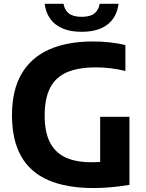

<svg xmlns="http://www.w3.org/2000/svg" viewBox="-20 -964 753 993"><path d="M464.5 8.5Q324 8.5 230 -32.2Q136 -73 89 -156.5Q42 -240 42 -368.5Q42 -496 90.5 -580.5Q139 -665 232.5 -707.2Q326 -749.5 461.5 -749.5Q505 -749.5 546.8 -745Q588.5 -740.5 628.5 -731V-597Q589.5 -606.5 551.8 -611Q514 -615.5 476 -615.5Q385.5 -615.5 327 -590.5Q268.5 -565.5 239.8 -510.8Q211 -456 211 -366Q211 -282 237.8 -228.8Q264.5 -175.5 318 -150.2Q371.5 -125 452 -125Q482.5 -125 512.5 -127.2Q542.5 -129.5 567.5 -133.5L498 -73V-360H649.5V-8Q601.5 0 555.8 4.2Q510 8.5 464.5 8.5ZM402.5 -799.5Q343 -799.5 302.2 -817.5Q261.5 -835.5 238.8 -868.2Q216 -901 211 -944.5H308.5Q314 -912 336.2 -894.5Q358.5 -877 402.5 -877Q446.5 -877 468.2 -894.5Q490 -912 495.5 -944.5H593Q588 -900.5 565.5 -868Q543 -835.5 502.5 -817.5Q462 -799.5 402.5 -799.5Z"/></svg>

Font: Encode Sans Condensed Thin
Style: Bold
Weight: 700
Version: Version 3.002